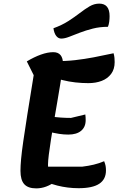

<svg xmlns="http://www.w3.org/2000/svg" viewBox="-20 -1014 653 1060"><path d="M180 26Q135 26 114 3Q93 -20 93 -71Q93 -98 96.5 -136.5Q100 -175 108.5 -234Q117 -293 131 -382Q145 -471 166 -599L128 -675Q168 -699 205.5 -712.5Q243 -726 274 -726Q328 -726 328 -660Q328 -650 323.5 -619.5Q319 -589 312 -545.5Q305 -502 296 -450Q287 -398 278 -345Q269 -292 261.5 -244.5Q254 -197 249.5 -160.5Q245 -124 245 -105Q245 -74 255.5 -52.5Q266 -31 288 -14Q236 26 180 26ZM414 25Q354 25 296.5 10.5Q239 -4 192 -32L215 -94H435Q468 -98 497.5 -105Q527 -112 555 -124Q561 -109 563 -98Q565 -87 565 -73Q565 -24 528 0.5Q491 25 414 25ZM357 -271Q332 -271 306 -275Q280 -279 244 -288L260 -371Q287 -367 314.5 -365Q342 -363 372 -363L451 -382Q452 -375 452.5 -366.5Q453 -358 453 -351Q453 -313 428 -292Q403 -271 357 -271ZM468 -555Q433 -555 396.5 -559Q360 -563 324.5 -572Q289 -581 256 -593L276 -676Q343 -676 395 -682Q447 -688 497 -697.5Q547 -707 607 -720Q611 -706 612 -694Q613 -682 613 -671Q613 -632 593.5 -606Q574 -580 541.5 -567.5Q509 -555 468 -555ZM318 -801Q302 -801 290.5 -815.5Q279 -830 275 -858Q322 -875 357 -897.5Q392 -920 420.5 -942Q449 -964 474.5 -979Q500 -994 528 -994Q585 -994 585 -925Q585 -909 583 -894Q581 -879 576 -866Q531 -866 492 -856Q453 -846 420.5 -833.5Q388 -821 362.5 -811Q337 -801 318 -801Z"/></svg>

Font: Lemonada Medium
Style: Regular
Weight: 500
Designer: Mohamed Gaber (Arabic), Eduardo Tunni (Latin)
Foundry: Kief Type Foundry
Version: Version 4.004; ttfautohint (v1.8.2)